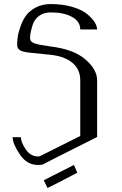

<svg xmlns="http://www.w3.org/2000/svg" viewBox="-20 -812 602 945"><path d="M343.8 0 360.4 38.1 270.5 85 213.9 113.3 195.3 75.2ZM229.5 -792Q288.1 -792 335 -778.3Q381.8 -764.6 407.2 -744.1Q432.6 -723.6 445.3 -703.6Q458 -683.6 458 -667H375Q375 -706.1 335 -728.5Q294.9 -751 229.5 -751Q195.3 -751 172.4 -733.9Q149.4 -716.8 141.1 -690.4Q132.8 -664.1 130.4 -649.9Q127.9 -635.7 127.9 -625V-624Q127.9 -606.4 149.9 -598.6Q171.9 -590.8 230.5 -583Q342.8 -569.3 400.4 -519.5Q458 -469.7 458 -417V-137.7Q453.1 -134.8 354 -85.4Q254.9 -36.1 191.4 -2.9Q185.5 0 167 0Q112.3 0 77.6 -51.8Q43 -103.5 42 -136.7H83Q83 -111.3 106.9 -76.7Q130.9 -42 167 -42Q172.9 -42 175.8 -43L375 -142.6V-417Q375 -469.7 337.4 -502Q299.8 -534.2 231.4 -542Q168.9 -548.8 131.8 -552.2Q94.7 -555.7 79.6 -564Q64.5 -572.3 64.5 -591.8Q64.5 -610.4 67.4 -631.3Q70.3 -652.3 81.1 -682.6Q91.8 -712.9 108.4 -735.8Q125 -758.8 156.7 -775.4Q188.5 -792 229.5 -792Z"/></svg>

Font: wanta
Style: Medium
Weight: 500
Version: Version 0.91